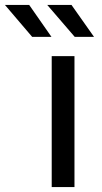

<svg xmlns="http://www.w3.org/2000/svg" viewBox="-116 -756 413 776"><path d="M185 0V-529H93V0ZM264 -607 173 -736H75L186 -607ZM92 -607 2 -736H-96L14 -607Z"/></svg>

Font: Montserrat-Alt1 Med
Style: Regular
Weight: 500
Designer: Differentunic
Foundry: Differentunic
Version: Version 7.222